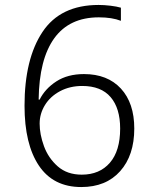

<svg xmlns="http://www.w3.org/2000/svg" viewBox="-20 -745 640 775"><path d="M79 -318Q79 -507 151.5 -616Q224 -725 378 -725Q400 -725 425.5 -722Q451 -719 468 -714V-661Q432 -675 379 -675Q260 -675 199 -590.5Q138 -506 136 -343H140Q162 -387 207.5 -416.5Q253 -446 319 -446Q414 -446 468 -387.5Q522 -329 522 -226Q522 -118 465 -54Q408 10 308 10Q195 10 137 -76.5Q79 -163 79 -318ZM465 -226Q465 -308 426.5 -353Q388 -398 312 -398Q262 -398 222.5 -377Q183 -356 161.5 -321Q140 -286 140 -246Q140 -203 157.5 -155Q175 -107 213 -73.5Q251 -40 310 -40Q382 -40 423.5 -88Q465 -136 465 -226Z"/></svg>

Font: Noto Sans Mono UI Light
Style: Regular
Weight: 300
Monospace: yes
Designer: Monotype Design team
Foundry: Monotype Imaging Inc.
Version: Version 1.000